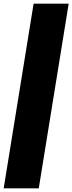

<svg xmlns="http://www.w3.org/2000/svg" viewBox="-49 -810 392 1040"><path d="M323 -790 161 210H-29L133 -790Z"/></svg>

Font: Georama Extended Black
Style: Italic
Weight: 900
Width: 7
Italic angle: -9°
Designer: Jean-Baptiste Levee
Foundry: Production Type
Version: Version 1.000